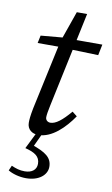

<svg xmlns="http://www.w3.org/2000/svg" viewBox="-93 -657 546 936"><g transform="rotate(10 179.5 -189.0)"><path d="M47 -428H183L185 -426L348 -421L359 -475H190V-478L55 -466L47 -428ZM127 13C195 13 256 -49 297 -109L273 -128C232 -80 202 -56 175 -56C163 -56 151 -64 151 -79C151 -89 154 -110 160 -137L260 -609H209L155 -455L81 -111C73 -70 72 -53 72 -38C72 -4 98 13 127 13ZM77 87C124 99 151 115 151 152C151 182 128 199 93 199C68 199 49 193 27 183L16 208C37 221 71 231 105 231C169 231 208 197 208 157C208 110 174 89 106 65L108 86L148 0H120L77 87Z"/></g></svg>

Font: Source Serif 4 Variable
Style: Italic
Weight: 400
Italic angle: -12°
Designer: Frank Grießhammer
Foundry: Adobe Systems Incorporated
Version: Version 4.004;hotconv 1.0.116;makeotfexe 2.5.65601